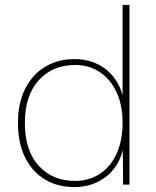

<svg xmlns="http://www.w3.org/2000/svg" viewBox="-20 -750 633 780"><path d="M282 10Q214 10 162.5 -21Q111 -52 82 -110.5Q53 -169 53 -250Q53 -332 82.5 -390Q112 -448 164 -479Q216 -510 283 -510Q354 -510 406 -471.5Q458 -433 478 -364V-730H506V0H480L479 -140Q460 -68 406.5 -29Q353 10 282 10ZM285 -15Q341 -15 385 -43.5Q429 -72 453.5 -125.5Q478 -179 478 -251Q478 -323 453.5 -375.5Q429 -428 385.5 -457Q342 -486 286 -486Q193 -486 137 -423.5Q81 -361 81 -250Q81 -139 137 -77Q193 -15 285 -15Z"/></svg>

Font: Work Sans ExtraLight
Style: Regular
Weight: 200
Designer: Wei Huang
Foundry: Wei Huang
Version: Version 2.010; ttfautohint (v1.8.3)